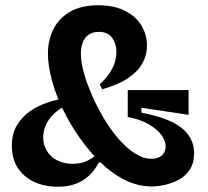

<svg xmlns="http://www.w3.org/2000/svg" viewBox="-20 -695 790 729"><path d="M557 13Q504 13 454.5 -11.5Q405 -36 361 -79Q317 -122 280.5 -174.5Q244 -227 217 -283.5Q190 -340 176 -394Q162 -448 162 -492Q162 -541 182 -582.5Q202 -624 244.5 -649.5Q287 -675 353 -675Q413 -675 454.5 -654Q496 -633 517 -598Q538 -563 538 -521Q538 -487 521.5 -456Q505 -425 468 -399.5Q431 -374 368 -356L359 -375Q391 -405 406.5 -435Q422 -465 422 -498Q422 -529 406 -551.5Q390 -574 355 -574Q331 -574 316 -563Q301 -552 294 -533Q287 -514 287 -491Q287 -461 298 -420.5Q309 -380 328.5 -335Q348 -290 373.5 -247Q399 -204 429 -169Q459 -134 491.5 -113Q524 -92 555 -92Q580 -92 594.5 -105Q609 -118 609 -139Q609 -161 592.5 -183Q576 -205 544 -223.5Q512 -242 465 -251V-353H696V-259L517 -286V-267Q620 -248 668.5 -210Q717 -172 717 -113Q717 -76 700.5 -51Q684 -26 658.5 -12.5Q633 1 606 7Q579 13 557 13ZM199 14Q148 14 108.5 -5Q69 -24 47 -58.5Q25 -93 25 -142Q25 -187 44 -219Q63 -251 93 -272Q123 -293 158.5 -305Q194 -317 227 -322L232 -296Q188 -273 166 -241Q144 -209 144 -174Q144 -145 158 -122Q172 -99 197.5 -86Q223 -73 257 -73Q287 -73 311 -84.5Q335 -96 357 -116L377 -78H355Q341 -50 319 -29Q297 -8 267.5 3Q238 14 199 14Z"/></svg>

Font: Bricolage Grotesque 20pt SemiBold
Style: Regular
Weight: 600
Version: Version 1.001;gftools[0.9.33.dev8+g029e19f]